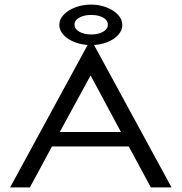

<svg xmlns="http://www.w3.org/2000/svg" viewBox="-20 -815 790 835"><path d="M636 0 540 -178H206L110 0H24L369 -634H381L726 0ZM374 -487 240 -241H506ZM376 -619Q338 -619 306.5 -631Q275 -643 256.5 -663Q238 -683 238 -707Q238 -731 257 -751Q276 -771 307.5 -783Q339 -795 376 -795Q412 -795 443 -783Q474 -771 493 -751Q512 -731 512 -706Q512 -683 494 -663Q476 -643 445 -631Q414 -619 376 -619ZM377 -665Q408 -665 428.5 -677Q449 -689 449 -707Q449 -727 428.5 -738.5Q408 -750 377 -750Q346 -750 325 -738.5Q304 -727 304 -707Q304 -689 325 -677Q346 -665 377 -665Z"/></svg>

Font: Inconsolata ExtraExpanded Thin
Style: Regular
Weight: 100
Width: 8
Monospace: yes
Designer: Raph Levien, Cyreal, Brenton Simpson
Foundry: Raph Levien, Cyreal, Google
Version: Version 3.100; ttfautohint (v1.8.4.7-5d5b)